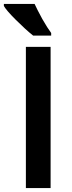

<svg xmlns="http://www.w3.org/2000/svg" viewBox="-44 -951 364 971"><path d="M-24.4 -931.2H130.9Q143.1 -904.3 169.9 -855Q196.8 -808.1 214.8 -784.2V-771H123.5Q84.5 -802.2 35.9 -850.8Q-12.7 -899.4 -24.4 -920.9ZM211.9 0H86.9V-713.9H211.9Z"/></svg>

Font: Open Sans Hebrew Condensed
Style: Bold
Weight: 700
Width: 3
Foundry: Ascender Corporation, Yanek Iontef
Version: Version 2.001;PS 002.001;hotconv 1.0.70;makeotf.lib2.5.58329